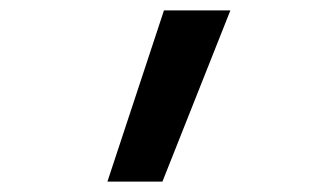

<svg xmlns="http://www.w3.org/2000/svg" viewBox="-20 -792 640 370"><path d="M187 -442 296 -772H424L293 -442Z"/></svg>

Font: Iosevka SS04 Semibold Extended
Style: Regular
Weight: 600
Width: 7
Monospace: yes
Designer: Belleve Invis
Foundry: Belleve Invis
Version: Version 19.0.0; ttfautohint (v1.8.4)